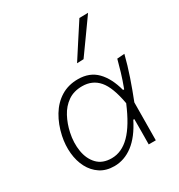

<svg xmlns="http://www.w3.org/2000/svg" viewBox="-187 -920 986 1055"><g transform="rotate(-30 306.0 -392.0)"><path d="M232 9.5Q180 9.5 143.2 -14.8Q106.5 -39 85 -80Q63.5 -121 58.5 -172.8Q53.5 -224.5 65 -279Q79 -344.5 109.8 -395.8Q140.5 -447 187.2 -476Q234 -505 296 -505Q369.5 -505 414.5 -459Q459.5 -413 481.5 -329.5H488.5Q507 -379 519 -419.5Q531 -460 540 -494.5L587 -498Q571 -434.5 548.5 -368.5Q526 -302.5 501 -239.5Q500 -119.5 499 0H454Q454.5 -41 454.8 -81.2Q455 -121.5 455 -160H448.5Q405.5 -74 350.5 -32.2Q295.5 9.5 232 9.5ZM241 -35.5Q305 -35.5 358.5 -89.5Q412 -143.5 460 -258Q440.5 -368 400.8 -414Q361 -460 296.5 -460Q243 -460 205.8 -434Q168.5 -408 145.8 -365.2Q123 -322.5 112.5 -273Q99.5 -213 108.5 -158.5Q117.5 -104 150.2 -69.8Q183 -35.5 241 -35.5ZM336 -583Q370.5 -636.5 404.2 -688.5Q438 -740.5 471.5 -792L527 -793Q489.5 -740.5 452.5 -688.5Q415.5 -636.5 378 -584.5Z"/></g></svg>

Font: Commissioner ExtraLight
Style: Italic
Weight: 200
Italic angle: -12°
Designer: Kostas Bartsokas
Foundry: Kostas Bartsokas
Version: Version 1.000; ttfautohint (v1.8.3)